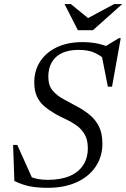

<svg xmlns="http://www.w3.org/2000/svg" viewBox="-20 -886 603 916"><path d="M488.5 -596.5Q457.5 -623 428.5 -635.5Q399.5 -648 354 -648Q308.5 -648 276.2 -633Q244 -618 227.2 -589.2Q210.5 -560.5 210.5 -519.5Q210.5 -478 231.5 -453.5Q252.5 -429 284.8 -412Q317 -395 348.5 -377.5Q380.5 -360.5 407.8 -338.2Q435 -316 451.8 -283.2Q468.5 -250.5 468.5 -200Q468.5 -138.5 436.2 -90.8Q404 -43 345.5 -16.5Q287 10 208 10Q159 10 123 3Q87 -4 48.5 -22.5L42.5 -194.5H62.5L138.5 -25L113.5 -47Q138 -36.5 159.8 -32.2Q181.5 -28 208 -28Q269.5 -28 312 -46Q354.5 -64 376.8 -98Q399 -132 399 -179Q399 -219 384 -244.8Q369 -270.5 345.2 -287.5Q321.5 -304.5 294.8 -316.8Q268 -329 245 -342Q214.5 -359.5 191.5 -379Q168.5 -398.5 156 -426Q143.5 -453.5 143.5 -493.5Q143.5 -548.5 171 -591.8Q198.5 -635 250 -660Q301.5 -685 373 -685Q409.5 -685 440.2 -679.2Q471 -673.5 508 -658L476 -661L547.5 -704H556L514.5 -472.5H494.5L461.5 -640.5ZM563 -866.5 423.5 -742H351.5L288 -866.5H318L406 -795H391L524.5 -866.5Z"/></svg>

Font: Newsreader 24pt
Style: Italic
Weight: 400
Italic angle: -17°
Designer: Hugues Gentile
Foundry: Production Type
Version: Version 1.003